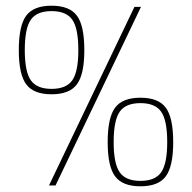

<svg xmlns="http://www.w3.org/2000/svg" viewBox="-20 -651 674 674"><path d="M276 -475Q276 -390 250 -355Q224 -320 161 -320Q98 -320 72 -355Q46 -390 46 -475Q46 -561 72 -596Q98 -631 161 -631Q224 -631 250 -596Q276 -561 276 -475ZM475 -627 175 0H152L452 -627ZM255 -475Q255 -551 234 -581.5Q213 -612 161 -612Q109 -612 88 -581.5Q67 -551 67 -475Q67 -400 88 -369.5Q109 -339 161 -339Q213 -339 234 -369.5Q255 -400 255 -475ZM588 -152Q588 -67 562 -32Q536 3 473 3Q410 3 384 -32Q358 -67 358 -152Q358 -238 384 -273Q410 -308 473 -308Q536 -308 562 -273Q588 -238 588 -152ZM567 -152Q567 -228 546 -258.5Q525 -289 473 -289Q421 -289 400 -258.5Q379 -228 379 -152Q379 -77 400 -46.5Q421 -16 473 -16Q525 -16 546 -46.5Q567 -77 567 -152Z"/></svg>

Font: Blinker Thin
Style: Regular
Weight: 100
Designer: Juergen Huber
Foundry: supertype
Version: Version 1.017;hotconv 1.0.117;makeotfexe 2.5.65602